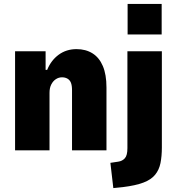

<svg xmlns="http://www.w3.org/2000/svg" viewBox="-20 -768 895 981"><path d="M57 0V-506H213V-411H221Q241 -460 280 -488.5Q319 -517 371 -517Q418 -517 452.5 -495.5Q487 -474 505.5 -430.5Q524 -387 524 -321V0H348V-307Q348 -331 342.5 -345Q337 -359 325 -366Q313 -373 297 -373Q280 -373 265.5 -363.5Q251 -354 242 -336.5Q233 -319 233 -294V0ZM632 -592V-748H806V-592ZM559 193 544 64 584 58Q605 55 618 40.5Q631 26 631 -11V-506H807V-14Q807 30 800 65Q793 100 772.5 125Q752 150 712.5 165Q673 180 608 188Z"/></svg>

Font: Nunito Sans 7pt Condensed Black
Style: Regular
Weight: 900
Width: 3
Designer: Vernon Adams
Foundry: Vernon Adams
Version: Version 3.101;gftools[0.9.27]